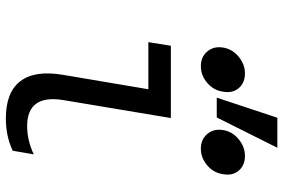

<svg xmlns="http://www.w3.org/2000/svg" viewBox="-172 -762 945 640"><g transform="rotate(90 300.0 -442.5)"><path d="M374 -540 314 -181Q295 -61 401 -61Q448 -61 495 -83L483 -13Q435 10 375 10Q288 10 251 -38.5Q214 -87 230 -181L278 -465H121L133 -540ZM225 -787Q257 -787 274.5 -766Q292 -745 286 -714Q282 -683 257 -661.5Q232 -640 201 -640Q170 -640 152 -661.5Q134 -683 139 -714Q144 -745 169.5 -766Q195 -787 225 -787ZM500 -787Q532 -787 549.5 -766Q567 -745 561 -714Q557 -683 532 -661.5Q507 -640 476 -640Q445 -640 427 -661.5Q409 -683 414 -714Q419 -745 444.5 -766Q470 -787 500 -787ZM473 -895 372 -693H306L373 -895Z"/></g></svg>

Font: CommitMono
Style: Italic
Weight: 400
Monospace: yes
Designer: Eigil Nikolajsen
Foundry: Eigil Nikolajsen
Version: Version 1.143